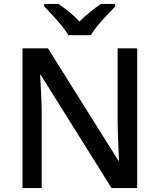

<svg xmlns="http://www.w3.org/2000/svg" viewBox="-20 -961 816 981"><path d="M681 0H550L189 -577H185Q187 -537 190 -485.5Q193 -434 193 -380V0H95V-714H225L585 -140H588Q587 -161 585.5 -193Q584 -225 583 -261.5Q582 -298 581 -330V-714H681ZM330 -781Q316 -804 294 -831Q272 -858 248 -883.5Q224 -909 206 -928V-941H278Q304 -924 332.5 -901Q361 -878 386 -851Q413 -878 441.5 -901Q470 -924 496 -941H569V-928Q551 -909 526.5 -883.5Q502 -858 479.5 -831Q457 -804 444 -781Z"/></svg>

Font: Noto Sans Arabic Med
Style: Regular
Weight: 500
Designer: Monotype Design Team, Nadine Chahine, Nizar Qandah and Khaled Hosny
Foundry: Monotype Imaging Inc.
Version: Version 2.012; ttfautohint (v1.8.4.7-5d5b)